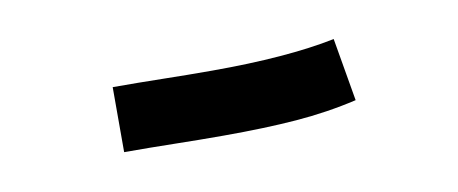

<svg xmlns="http://www.w3.org/2000/svg" viewBox="-27 -375 458 192"><g transform="rotate(-10 202.5 -279.0)"><path d="M315 -317 326 -253Q296 -246 264 -243.5Q232 -241 190 -241Q165 -241 140 -241.5Q115 -242 89 -242V-308Q115 -308 140 -307.5Q165 -307 190 -307Q266 -307 315 -317Z"/></g></svg>

Font: Syne
Style: Italic
Weight: 400
Italic angle: -9°
Designer: Lucas Descroix
Foundry: Bonjour Monde
Version: Version 2.000; ttfautohint (v1.8.3)